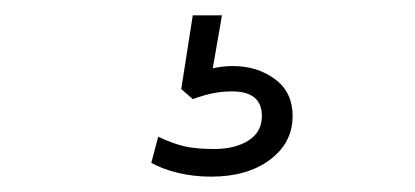

<svg xmlns="http://www.w3.org/2000/svg" viewBox="-20 -40 540 250"><path d="M255 190Q232 190 211.5 185Q191 180 177 172L186 138Q205 147 220 150.5Q235 154 259 154Q286 154 303.5 143Q321 132 321 111Q321 79 282 79Q271 79 259.5 81Q248 83 231 89L216 76L231 -20H269L256 55L238 53Q250 50 261.5 48Q273 46 283 46Q315 46 338 63Q361 80 361 111Q361 146 331.5 168Q302 190 255 190Z"/></svg>

Font: Mulish ExtraLight ExtraLight
Style: Regular
Weight: 250
Version: Version 3.603